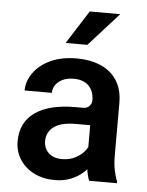

<svg xmlns="http://www.w3.org/2000/svg" viewBox="-50 -716 579 758"><g transform="rotate(5 239.5 -337.5)"><path d="M396 -675 277 -543H191L275 -675ZM441 -16V-9H331Q324 -25 320 -52Q320 -53 320 -53Q320 -53 320 -54Q313 -46 307 -41Q287 -23 259 -11.5Q231 0 195 0Q149 0 113 -18Q77 -36 56.5 -68Q36 -100 36 -140Q36 -215 92 -254.5Q148 -294 251 -294H284Q297 -294 306.5 -303.5Q316 -313 316 -326Q316 -362 295.5 -383.5Q275 -405 235 -405Q210 -405 192 -396.5Q174 -388 164 -374Q154 -360 154 -342H46Q46 -379 70 -412.5Q94 -446 137.5 -466Q181 -486 241 -486Q293 -486 334.5 -468.5Q376 -451 399.5 -415Q423 -379 423 -325V-118Q423 -85 428 -60Q433 -35 441 -16ZM316 -141V-228H258Q201 -228 172.5 -207Q144 -186 144 -150Q144 -122 163 -103.5Q182 -85 216 -85Q248 -85 271.5 -98Q295 -111 309 -130Q312 -135 316 -141Z"/></g></svg>

Font: Placeholder Sans Medium
Style: Regular
Weight: 500
Designer: The Branx Europe S.L
Version: Version 1.006;Fontself Maker 3.5.7